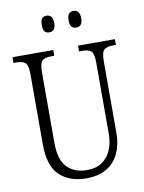

<svg xmlns="http://www.w3.org/2000/svg" viewBox="-98 -974 790 1052"><g transform="rotate(-10 297.0 -448.0)"><path d="M297 10Q204 10 148.5 -42Q93 -94 93 -215V-606Q93 -656 77.5 -669Q62 -682 29 -682H12V-714H239V-682H220Q187 -682 172 -668.5Q157 -655 157 -603V-210Q157 -116 198.5 -75Q240 -34 307 -34Q360 -34 393.5 -58Q427 -82 443 -121.5Q459 -161 459 -207V-606Q459 -656 444 -669Q429 -682 396 -682H377V-714H582V-682H565Q531 -682 516 -668.5Q501 -655 501 -603V-205Q501 -143 478.5 -94Q456 -45 410.5 -17.5Q365 10 297 10ZM385 -813Q370 -813 360 -823Q350 -833 350 -859Q350 -886 360 -896Q370 -906 385 -906Q400 -906 410 -896Q420 -886 420 -859Q420 -833 410 -823Q400 -813 385 -813ZM235 -813Q219 -813 210 -823Q201 -833 201 -859Q201 -886 210 -896Q219 -906 235 -906Q250 -906 260 -896Q270 -886 270 -859Q270 -833 260 -823Q250 -813 235 -813Z"/></g></svg>

Font: Noto Serif Tamil Condensed Light
Style: Regular
Weight: 300
Width: 3
Designer: Indian Type Foundry, Tom Grace, and the Monotype Design Team
Foundry: Monotype Imaging Inc.
Version: Version 2.004; ttfautohint (v1.8.4.7-5d5b)